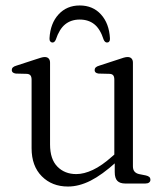

<svg xmlns="http://www.w3.org/2000/svg" viewBox="-20 -671 605 702"><path d="M399.5 -42V-84.5L398 -89.5V-379.5Q398 -390.5 394 -395.5Q390 -400.5 381 -401L340.5 -402Q333 -403 329.5 -406.2Q326 -409.5 326 -414.5Q326 -420.5 330 -424.5Q334 -428.5 343 -431L413.5 -454Q424.5 -458 432.5 -460.2Q440.5 -462.5 446.5 -462.5Q456 -462.5 461 -457Q466 -451.5 466 -442V-63Q466 -50.5 471.8 -43.8Q477.5 -37 488.5 -34.5L513.5 -29.5Q522 -27.5 526 -23.8Q530 -20 530 -14Q530 -7.5 525.2 -3.8Q520.5 0 511.5 0H438Q418.5 0 409 -9.8Q399.5 -19.5 399.5 -42ZM95.5 -129V-379.5Q95.5 -390.5 91.2 -395.5Q87 -400.5 78 -401L38 -402Q30.5 -403 26.8 -406.2Q23 -409.5 23 -414.5Q23 -420.5 27 -424.5Q31 -428.5 40 -431L110.5 -454Q122 -458 130 -460.2Q138 -462.5 143.5 -462.5Q153 -462.5 158 -457Q163 -451.5 163 -442V-143Q163 -89 189.8 -61.8Q216.5 -34.5 259 -34.5Q287 -34.5 319.5 -49.8Q352 -65 389.5 -98.5L412 -118L429 -100L404.5 -78Q353 -31.5 310.8 -10.2Q268.5 11 228.5 11Q170 11 132.8 -26.5Q95.5 -64 95.5 -129ZM271.5 -599.5Q240 -599.5 218.5 -582.2Q197 -565 184 -526Q179.5 -515.5 172 -515.5Q167 -515.5 163.8 -519.5Q160.5 -523.5 161 -531Q164 -585.5 194 -618.2Q224 -651 271.5 -651Q319.5 -651 349.2 -618.2Q379 -585.5 382 -531Q382.5 -523.5 379.5 -519.5Q376.5 -515.5 371.5 -515.5Q363.5 -515.5 359 -526Q346.5 -565 325 -582.2Q303.5 -599.5 271.5 -599.5Z"/></svg>

Font: Fraunces 48pt Soft Wonky Light
Style: Regular
Weight: 300
Version: Version 1.000;[b76b70a41]